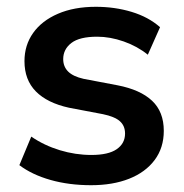

<svg xmlns="http://www.w3.org/2000/svg" viewBox="-20 -535 541 565"><path d="M248 10Q183 10 128.5 -5.5Q74 -21 37 -49L72 -133Q110 -107 156 -93Q202 -79 249 -79Q299 -79 323.5 -96Q348 -113 348 -142Q348 -165 332.5 -178.5Q317 -192 283 -199L183 -218Q119 -232 85.5 -266Q52 -300 52 -355Q52 -402 77.5 -438Q103 -474 150.5 -494.5Q198 -515 262 -515Q318 -515 367.5 -500Q417 -485 451 -455L415 -374Q384 -399 344 -413Q304 -427 266 -427Q214 -427 190 -408.5Q166 -390 166 -361Q166 -339 180.5 -324.5Q195 -310 226 -303L326 -284Q393 -271 427.5 -238.5Q462 -206 462 -150Q462 -100 435 -64Q408 -28 360 -9Q312 10 248 10Z"/></svg>

Font: Mulish ExtraLight
Style: Regular
Weight: 200
Designer: Vernon Adams
Foundry: Vernon Adams
Version: Version 3.603